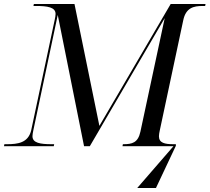

<svg xmlns="http://www.w3.org/2000/svg" viewBox="-38 -734 1052 964"><path d="M-18 0H232L234 -10H221C165 -10 125 -16 125 -50C125 -56 127 -70 129 -78L252 -659L384 0H413L789 -643L667 -73C655 -17 625 -10 582 -10H579L577 0H833L651 210H745L845 -2V-10H832C790 -10 760 -16 760 -50C760 -56 762 -70 764 -78L882 -632C895 -695 934 -704 979 -704H992L994 -714H819L461 -102L336 -714H132L130 -704H143C200 -704 241 -698 241 -664C241 -658 239 -644 237 -636L118 -77C102 -17 52 -10 -3 -10H-16Z"/></svg>

Font: Noto Serif Display
Style: Italic
Weight: 400
Italic angle: -12°
Designer: Monotype Design Team
Foundry: Monotype Imaging Inc.
Version: Version 2.009